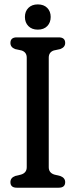

<svg xmlns="http://www.w3.org/2000/svg" viewBox="-20 -874 352 894"><path d="M207 -95.5Q207 -69 233.5 -61L260.5 -54.5Q283.5 -46 283.5 -26Q283.5 0 253.5 0H58Q28.5 0 28.5 -26Q28.5 -46 50.5 -54.5L77.5 -61Q104.5 -69 104.5 -95.5V-605.5Q104.5 -631 80.5 -639L50.5 -645.5Q28.5 -654 28.5 -674Q28.5 -700 58 -700H253.5Q283.5 -700 283.5 -674Q283.5 -654 260.5 -645.5L230.5 -639Q207 -631 207 -605.5ZM156 -736Q128.5 -736 112.2 -752.5Q96 -769 96 -795Q96 -821 112.2 -837.2Q128.5 -853.5 156 -853.5Q184 -853.5 200 -837.2Q216 -821 216 -795Q216 -769 200 -752.5Q184 -736 156 -736Z"/></svg>

Font: Fraunces 144pt SuperSoft
Style: Regular
Weight: 400
Version: Version 1.000;[b76b70a41]